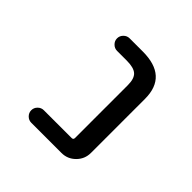

<svg xmlns="http://www.w3.org/2000/svg" viewBox="-141 -675 782 782"><g transform="rotate(45 250.0 -284.0)"><path d="M310.5 -407.2Q310.5 -444.3 293.9 -459.5Q277.3 -474.6 236.3 -474.6H180.7Q166 -474.6 155.3 -485.4Q144.5 -496.1 144.5 -510.7Q144.5 -525.4 155.3 -536.1Q166 -546.9 180.7 -546.9H256.8Q399.4 -546.9 399.4 -417V-105.5Q399.4 -70.3 374.5 -45.4Q349.6 -20.5 314.5 -20.5H140.6Q126 -20.5 115.2 -31.2Q104.5 -42 104.5 -56.6Q104.5 -71.3 115.2 -82Q126 -92.8 140.6 -92.8H300.8Q310.5 -92.8 310.5 -102.5Z"/></g></svg>

Font: Rounded-X Mgen+ 2m regular
Style: Regular
Weight: 400
Designer: [Source Han Sans]
Ryoko NISHIZUKA  (kana & ideographs); Paul D. Hunt (Latin, Greek & Cyrillic); Wenlong ZHANG  (bopomofo
Version: Version 1.059.20150602